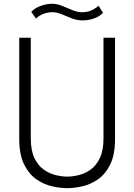

<svg xmlns="http://www.w3.org/2000/svg" viewBox="-20 -966 698 998"><path d="M330 12Q295 12 252.2 2.8Q209.5 -6.5 170.2 -33.2Q131 -60 105.5 -111Q80 -162 80 -245V-770H140V-247Q140 -184 158.8 -144.8Q177.5 -105.5 207.2 -84.5Q237 -63.5 269.8 -55.8Q302.5 -48 330 -48Q357 -48 389.2 -55.8Q421.5 -63.5 451 -84.5Q480.5 -105.5 499.2 -144.8Q518 -184 518 -247V-770H578V-245Q578 -162 552.8 -111Q527.5 -60 488.2 -33.2Q449 -6.5 406.5 2.8Q364 12 330 12ZM167 -869.5 142.5 -904.5Q161.5 -925 192.8 -935.8Q224 -946.5 250 -946.5Q276 -946.5 303 -935.5Q330 -924.5 356.2 -913.5Q382.5 -902.5 405.5 -902.5Q433.5 -902.5 454 -911.5Q474.5 -920.5 492.5 -936L515.5 -899Q495.5 -879 467.2 -869.5Q439 -860 408 -860Q380 -860 352.8 -870.8Q325.5 -881.5 300.2 -892Q275 -902.5 252.5 -902.5Q229.5 -902.5 207.2 -894.5Q185 -886.5 167 -869.5Z"/></svg>

Font: Junction Light
Style: Regular
Weight: 300
Designer: Caroline Hadilaksono
Foundry: Caroline Hadilaksono, Tyler Finck, The League of Moveable Type
Version: Version 2.000; ttfautohint (v1.8.3)